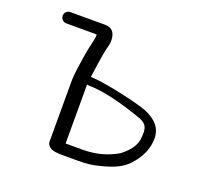

<svg xmlns="http://www.w3.org/2000/svg" viewBox="-112 -759 922 881"><g transform="rotate(20 349.0 -318.5)"><path d="M283.4 -345.3 285.2 -345H287C345.6 -345 438.3 -324.8 554.3 -283.2C587 -268.8 598.1 -253.3 590.2 -194.2C586.2 -165.1 566.3 -134.9 526.4 -104.1C475.7 -73.9 419.6 -59 356.6 -59H283.1C279.5 -59 277.5 -59 273.2 -59.1V-346.9C276.8 -346.3 280.4 -345.8 283.4 -345.3ZM87.5 -633C73.1 -633 60 -621.8 60 -606C60 -591.1 71.9 -578 87.5 -578H236.1C236.3 -576.6 236.5 -573.2 236.5 -570.6C236.5 -555.6 220.7 -497.8 218.2 -478.5C211.9 -431.5 201 -383.8 201 -330.3V-40.9C201 -30.8 207.5 -21.7 217.6 -14.9C231.7 -5.3 254 -4 283.1 -4H356.6C394.8 -4 426.8 -7.7 456.6 -16.2C524.5 -32.1 565 -53.8 591.1 -84.2C623.9 -119.4 643.5 -159.5 648.1 -203.3C655.2 -271.9 614.5 -305.1 564.1 -326.5C521.5 -343.8 366.8 -379.5 293.9 -384.8L282.2 -385.7C280.3 -385.8 279.9 -385.9 277.6 -386C282.6 -421.4 294.8 -507.6 299.7 -525.3C305.6 -546.8 308.7 -560.5 308.7 -569C308.7 -590.5 307.3 -633 255.5 -633Z"/></g></svg>

Font: MewTooHand
Style: BdWide
Weight: 400
Designer: Mew Too, Robert Jablonski
Version: Version 0.77